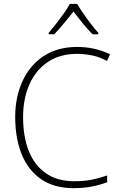

<svg xmlns="http://www.w3.org/2000/svg" viewBox="-20 -968 621 998"><path d="M380 -688Q292 -688 229 -646Q166 -604 133 -529.5Q100 -455 100 -359Q100 -258 129.5 -183.5Q159 -109 218.5 -67.5Q278 -26 366 -26Q418 -26 459.5 -34.5Q501 -43 537 -56V-21Q504 -8 461 1Q418 10 363 10Q262 10 194.5 -36Q127 -82 93 -165.5Q59 -249 59 -360Q59 -464 97 -546.5Q135 -629 207 -676.5Q279 -724 381 -724Q473 -724 552 -686L536 -651Q498 -672 459 -680Q420 -688 380 -688ZM381 -948Q393 -927 412 -899.5Q431 -872 452 -844.5Q473 -817 491 -797V-790H461Q435 -816 409 -848Q383 -880 362 -908Q340 -880 313.5 -848Q287 -816 262 -790H233V-797Q251 -818 272 -845Q293 -872 312.5 -899.5Q332 -927 343 -948Z"/></svg>

Font: Noto Sans Disp ExtLt
Style: Regular
Weight: 200
Designer: Monotype Design Team
Foundry: Monotype Imaging Inc.
Version: Version 2.000;GOOG;noto-source:20170915:90ef993387c0